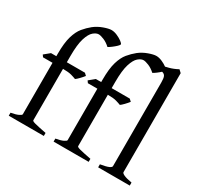

<svg xmlns="http://www.w3.org/2000/svg" viewBox="-157 -957 1207 1157"><g transform="rotate(30 447.0 -378.5)"><path d="M337 -656Q314 -677 290.5 -686.5Q267 -696 254 -696Q237 -696 217.5 -679.5Q198 -663 184.5 -620Q171 -577 171 -496V-454H297L312 -440Q302 -427 287 -411.5Q272 -396 264 -391Q252 -396 231 -402Q210 -408 171 -408V-50Q171 -44 193.5 -38Q216 -32 273 -21V0H29V-21Q63 -27 80.5 -35.5Q98 -44 98 -50V-408H32L22 -422L61 -454H98V-470Q98 -547 111.5 -592.5Q125 -638 147 -664.5Q169 -691 195 -712Q222 -733 255.5 -745Q289 -757 308 -757Q327 -757 348.5 -747.5Q370 -738 384.5 -727Q399 -716 399 -710Q399 -705 387.5 -694Q376 -683 361.5 -672Q347 -661 337 -656ZM649 -656Q626 -677 602.5 -686.5Q579 -696 566 -696Q549 -696 529.5 -679.5Q510 -663 496.5 -620Q483 -577 483 -496V-454H609L624 -440Q614 -427 599 -411.5Q584 -396 576 -391Q564 -396 543 -402Q522 -408 483 -408V-50Q483 -44 505.5 -38Q528 -32 585 -21V0H341V-21Q375 -27 392.5 -35.5Q410 -44 410 -50V-408H344L334 -422L373 -454H410V-470Q410 -547 423.5 -592.5Q437 -638 459 -664.5Q481 -691 507 -712Q534 -733 567.5 -745Q601 -757 620 -757Q639 -757 660.5 -747.5Q682 -738 696.5 -727Q711 -716 711 -710Q711 -705 699.5 -694Q688 -683 673.5 -672Q659 -661 649 -656ZM651 0V-21Q693 -28 709 -35.5Q725 -43 725 -51V-633Q725 -662 719.5 -674.5Q714 -687 699 -691Q684 -695 656 -698V-718Q691 -725 721 -733Q751 -741 780 -757L798 -740V-51Q798 -44 814.5 -36Q831 -28 871 -21V0Z"/></g></svg>

Font: ChillKai
Style: Regular
Weight: 400
Designer: ChillType
Foundry: 寒蝉字型
Version: Version 2.000